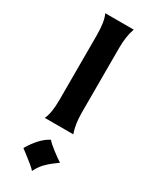

<svg xmlns="http://www.w3.org/2000/svg" viewBox="-218 -835 735 934"><g transform="rotate(30 149.5 -367.5)"><path d="M73 -201Q91 -238 91 -314V-676Q91 -752 73 -789H233Q216 -742 216 -677V-313Q216 -248 233 -201ZM56 -22Q100 -97 152 -124Q163 -110 195.5 -85Q228 -60 246 -49Q208 -22 185.5 0.5Q163 23 148 54Q141 45 124 31Q107 17 83 -1.5Q59 -20 56 -22Z"/></g></svg>

Font: NewRocker
Style: Regular
Weight: 400
Designer: Pablo Impallari, Brenda Gallo, Rodrigo Fuenzalida
Foundry: Pablo Impallari, Brenda Gallo, Rodrigo Fuenzalida
Version: Version 1.000